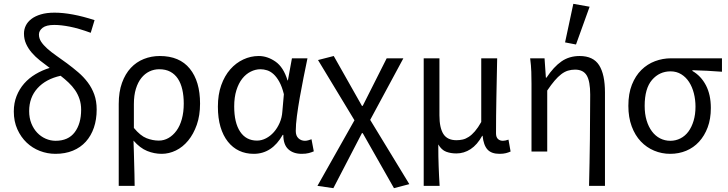

<svg xmlns="http://www.w3.org/2000/svg" viewBox="-20 -790 3796 1001"><path d="M269 12Q227 12 188 -3Q149 -18 119 -46.5Q89 -75 70.5 -116Q52 -157 52 -209Q52 -253 66.5 -289.5Q81 -326 106 -354.5Q131 -383 165.5 -403.5Q200 -424 239 -436Q213 -455 188.5 -474.5Q164 -494 145.5 -515.5Q127 -537 116 -561.5Q105 -586 105 -615Q105 -637 114.5 -656.5Q124 -676 143.5 -691Q163 -706 193 -715Q223 -724 264 -724Q353 -724 473 -685L453 -619Q390 -642 344 -651Q298 -660 263 -660Q221 -660 202 -645Q183 -630 183 -610Q183 -590 194.5 -572.5Q206 -555 226 -537Q246 -519 272.5 -500.5Q299 -482 329 -460Q360 -437 388 -413Q416 -389 437.5 -360.5Q459 -332 471.5 -297.5Q484 -263 484 -219Q484 -167 469.5 -124.5Q455 -82 427.5 -51.5Q400 -21 360 -4.5Q320 12 269 12ZM270 -56Q336 -56 369.5 -100.5Q403 -145 403 -218Q403 -248 394.5 -273.5Q386 -299 371.5 -320Q357 -341 337.5 -359.5Q318 -378 296 -395Q219 -378 175.5 -330Q132 -282 132 -211Q132 -175 143.5 -146.5Q155 -118 174 -98Q193 -78 218 -67Q243 -56 270 -56Z M599 179V-248Q599 -311 616 -358Q633 -405 662 -436Q691 -467 730 -482.5Q769 -498 813 -498Q916 -498 969.5 -432Q1023 -366 1023 -250Q1023 -188 1006 -139.5Q989 -91 961 -57Q933 -23 897 -5.5Q861 12 823 12Q784 12 747 -3Q710 -18 676 -57Q677 -24 678 4.5Q679 33 679.5 61Q680 89 681 118Q682 147 682 179ZM808 -57Q835 -57 858.5 -70.5Q882 -84 900 -108.5Q918 -133 928 -169Q938 -205 938 -250Q938 -290 930.5 -323Q923 -356 907.5 -379.5Q892 -403 868 -416Q844 -429 810 -429Q783 -429 759 -417.5Q735 -406 717 -383.5Q699 -361 688.5 -327Q678 -293 678 -247V-123Q712 -82 744 -69.5Q776 -57 808 -57Z M1303 12Q1261 12 1227 -4Q1193 -20 1168 -51.5Q1143 -83 1129.5 -128.5Q1116 -174 1116 -234Q1116 -297 1133.5 -346Q1151 -395 1180.5 -428.5Q1210 -462 1248.5 -480Q1287 -498 1329 -498Q1374 -498 1416 -469Q1458 -440 1479 -371H1481L1502 -486H1583Q1573 -438 1562.5 -385.5Q1552 -333 1543 -282Q1534 -231 1528 -185.5Q1522 -140 1522 -107Q1522 -82 1536 -69Q1550 -56 1570 -56Q1578 -56 1587 -58.5Q1596 -61 1604 -64L1616 -1Q1605 4 1590 8Q1575 12 1553 12Q1509 12 1483 -12Q1457 -36 1457 -87H1454Q1398 12 1303 12ZM1320 -57Q1344 -57 1367 -69Q1390 -81 1408 -101.5Q1426 -122 1438 -149.5Q1450 -177 1452 -208L1460 -299Q1450 -339 1436 -364Q1422 -389 1406 -403.5Q1390 -418 1372.5 -423.5Q1355 -429 1338 -429Q1312 -429 1287 -416.5Q1262 -404 1243 -380Q1224 -356 1212.5 -319.5Q1201 -283 1201 -235Q1201 -150 1232 -103.5Q1263 -57 1320 -57Z M1718 191 1635 179 1828 -163 1638 -477 1720 -498 1867 -238H1871L1996 -486H2083L1910 -165L2114 170L2034 191L1871 -96H1867Z M2189 179V-486H2271V-189Q2271 -124 2291.5 -91.5Q2312 -59 2360 -59Q2376 -59 2392 -62.5Q2408 -66 2424 -76.5Q2440 -87 2456 -105.5Q2472 -124 2489 -154V-486H2572Q2570 -387 2568 -285Q2566 -183 2566 -95Q2566 -75 2576 -65.5Q2586 -56 2602 -56Q2614 -56 2631 -62L2642 0Q2631 5 2617.5 8.5Q2604 12 2584 12Q2542 12 2521.5 -10.5Q2501 -33 2496 -82H2494Q2468 -35 2433.5 -12.5Q2399 10 2359 10Q2330 10 2306 1Q2282 -8 2265 -37Q2265 -1 2265.5 26.5Q2266 54 2267 78Q2268 102 2269 126Q2270 150 2272 179Z M3051 179Q3054 59 3055.5 -66Q3057 -191 3057 -297Q3057 -366 3039 -396.5Q3021 -427 2978 -427Q2958 -427 2940.5 -421.5Q2923 -416 2906 -403Q2889 -390 2871.5 -369.5Q2854 -349 2833 -318V0H2751V-353Q2751 -382 2750 -415Q2749 -448 2744 -486H2819L2826 -385H2829Q2867 -442 2907.5 -470Q2948 -498 3002 -498Q3073 -498 3103.5 -450Q3134 -402 3134 -308V179ZM2926 -569 2969 -770 3054 -755 2983 -558Z M3474 12Q3430 12 3390.5 -4.5Q3351 -21 3321 -52.5Q3291 -84 3273.5 -131Q3256 -178 3256 -238Q3256 -302 3274.5 -348.5Q3293 -395 3324 -425.5Q3355 -456 3395 -471Q3435 -486 3478 -486H3744V-416Q3702 -419 3667 -421Q3632 -423 3590 -424V-420Q3635 -394 3660.5 -345Q3686 -296 3686 -227Q3686 -170 3669.5 -126Q3653 -82 3624.5 -51Q3596 -20 3557.5 -4Q3519 12 3474 12ZM3475 -56Q3503 -56 3527.5 -68.5Q3552 -81 3569 -104Q3586 -127 3596 -160Q3606 -193 3606 -234Q3606 -270 3597.5 -303.5Q3589 -337 3572.5 -362.5Q3556 -388 3531.5 -403Q3507 -418 3476 -418Q3418 -418 3379.5 -373.5Q3341 -329 3341 -238Q3341 -196 3351 -162.5Q3361 -129 3379 -105Q3397 -81 3421.5 -68.5Q3446 -56 3475 -56Z"/></svg>

Font: CV Source Sans
Style: Regular
Weight: 400
Designer: Paul D. Hunt
Foundry: Adobe Systems Incorporated
Version: Version 3.001